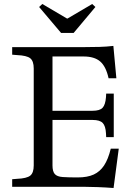

<svg xmlns="http://www.w3.org/2000/svg" viewBox="-20 -936 672 962"><path d="M549 6Q510 3 470.5 1.5Q431 0 405 0H41V-38L65 -40Q114 -42 131.5 -56Q149 -70 149 -107V-593Q149 -630 131.5 -644Q114 -658 65 -660L41 -662V-700H407Q444 -700 479 -701Q514 -702 548 -706L563 -544H524Q511 -603 482 -628Q453 -653 399 -653H243V-381H444Q480 -381 494 -396Q508 -411 511 -449L512 -467H550V-249H512L511 -268Q509 -305 494.5 -320Q480 -335 444 -335H243V-107Q243 -77 254.5 -64Q266 -51 294 -49Q322 -47 369 -47Q418 -47 449.5 -61.5Q481 -76 501.5 -107Q522 -138 535 -191H575ZM286 -771 176 -901 192 -916 316 -843H318L442 -916L458 -901L349 -771Z"/></svg>

Font: Hedvig Letters Serif
Style: Regular
Weight: 400
Designer: Alexander Örn & Tor Weibull
Foundry: Kanon Foundry
Version: Version 1.000